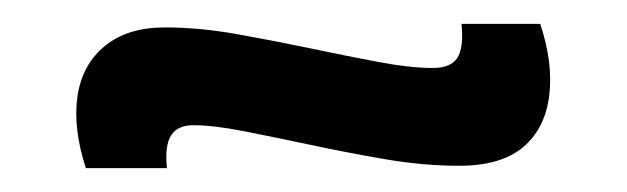

<svg xmlns="http://www.w3.org/2000/svg" viewBox="-20 -384 526 161"><path d="M365 -245Q335 -245 303 -250.5Q271 -256 240.5 -262.5Q210 -269 184.5 -274Q159 -279 142 -279Q129 -279 123.5 -270.5Q118 -262 120 -243H52Q41 -277 45 -303.5Q49 -330 68 -345.5Q87 -361 118 -361Q147 -361 178 -355.5Q209 -350 240 -343.5Q271 -337 297.5 -332Q324 -327 343 -327Q358 -327 363.5 -335.5Q369 -344 367 -364H433Q444 -331 440.5 -303.5Q437 -276 418.5 -260.5Q400 -245 365 -245Z"/></svg>

Font: Bricolage Grotesque 96pt
Style: Regular
Weight: 400
Version: Version 1.001;gftools[0.9.33.dev8+g029e19f]